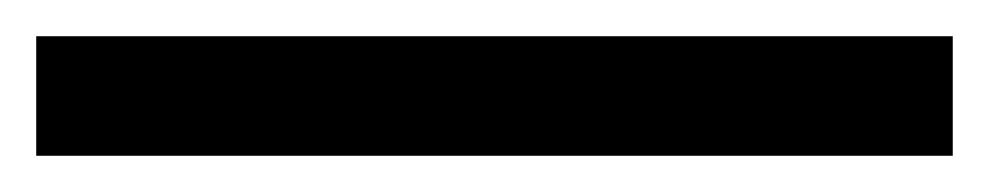

<svg xmlns="http://www.w3.org/2000/svg" viewBox="-23 -846 546 106"><path d="M503 -760H-3V-826H503Z"/></svg>

Font: Noto Sans Meetei Mayek
Style: Regular
Weight: 400
Designer: Monotype Design Team and Neelakash Kshetrimayum
Foundry: Monotype Imaging Inc.
Version: Version 2.002